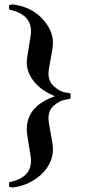

<svg xmlns="http://www.w3.org/2000/svg" viewBox="-20 -796 372 837"><path d="M19.5 -771Q19.5 -773.4 24.4 -774.9Q29.3 -776.4 34.7 -776.4H36.1H36.6H37.1H37.6H38.1Q114.3 -765.6 159.7 -719.2Q210.9 -668 210.9 -608.4Q210.9 -600.6 208.5 -583.7Q206.1 -566.9 201.2 -540Q195.8 -513.7 193.6 -497.8Q191.4 -481.9 191.4 -475.1Q191.4 -440.4 214.4 -420.4Q241.2 -395 273.4 -391.6Q279.8 -391.1 283.7 -389.9Q287.6 -388.7 287.6 -386.2V-368.7Q287.6 -366.2 283.7 -365Q279.8 -363.8 273.4 -362.8Q241.2 -359.4 213.9 -335Q191.4 -315.4 191.4 -280.3Q191.4 -272.9 193.6 -257.1Q195.8 -241.2 201.2 -214.8Q206.1 -188 208.5 -171.1Q210.9 -154.3 210.9 -146.5Q210.9 -113.8 196.8 -84.7Q182.6 -55.7 156.2 -32.2Q131.3 -10.3 101.6 3.2Q71.8 16.6 38.1 21H37.6H36.1H35.6H35.2H34.7Q29.3 21 24.4 19.5Q19.5 18.1 19.5 15.6V1Q19.5 -0.5 23.2 -2.2Q26.9 -3.9 32.2 -4.4Q115.2 -24.9 115.2 -96.2Q115.2 -103.5 112.8 -120.6Q110.4 -137.7 106 -162.6Q101.6 -187.5 99.1 -205.6Q96.7 -223.6 96.7 -231Q96.7 -281.2 125.5 -316.9Q154.3 -352.5 218.8 -376.5Q192.4 -387.7 170.4 -402.3Q148.4 -417 133.8 -434.1V-433.6Q96.7 -476.6 96.7 -523.9Q96.7 -531.2 99.1 -549.3Q101.6 -567.4 106 -592.3Q110.4 -617.2 112.8 -634.3Q115.2 -651.4 115.2 -658.7Q115.2 -730 32.2 -751.5Q26.9 -752 23.2 -753.7Q19.5 -755.4 19.5 -756.8Z"/></svg>

Font: UnifrakturMaguntia sl
Style: Regular
Weight: 400
Designer: j. 'mach' wust, based on a font by Peter Wiegel, original typeface by Carl Albert Fahrenwaldt 1901
Version: Version 2010-11-24